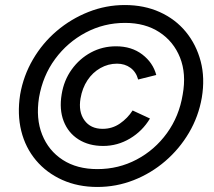

<svg xmlns="http://www.w3.org/2000/svg" viewBox="-20 -732 849 763"><path d="M390 -152Q333 -152 292 -178Q251 -204 233 -250.5Q215 -297 225 -357Q234 -413 265 -456Q296 -499 341.5 -523.5Q387 -548 441 -548Q503 -548 545.5 -515.5Q588 -483 601 -434L529 -416Q521 -446 498.5 -462.5Q476 -479 445 -479Q410 -479 379 -461.5Q348 -444 327.5 -413Q307 -382 300 -341Q291 -288 315.5 -254Q340 -220 388 -220Q426 -220 456.5 -241Q487 -262 507 -293L576 -261Q546 -211 496.5 -181.5Q447 -152 390 -152ZM367 11Q290 11 227.5 -17Q165 -45 123 -95Q81 -145 64.5 -211.5Q48 -278 60 -356Q73 -431 111 -496Q149 -561 205.5 -609Q262 -657 331.5 -684.5Q401 -712 476 -712Q553 -712 615 -684Q677 -656 718.5 -605.5Q760 -555 777.5 -488.5Q795 -422 782 -344Q769 -269 731 -204.5Q693 -140 636.5 -91.5Q580 -43 511 -16Q442 11 367 11ZM367 -60Q451 -60 523 -98Q595 -136 643.5 -203Q692 -270 706 -356Q721 -439 695.5 -503Q670 -567 613.5 -604Q557 -641 477 -641Q393 -641 320.5 -602.5Q248 -564 199 -497.5Q150 -431 135 -344Q122 -261 147.5 -197Q173 -133 229.5 -96.5Q286 -60 367 -60Z"/></svg>

Font: Figtree Light Medium
Style: Italic
Weight: 500
Italic angle: -9.5°
Version: Version 2.000